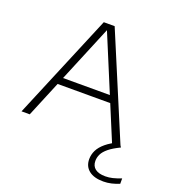

<svg xmlns="http://www.w3.org/2000/svg" viewBox="-142 -707 931 1021"><g transform="rotate(20 323.0 -196.5)"><path d="M21.5 0 270.5 -595H332L582 0H534L295.5 -573.5H306L68 0ZM139 -202.5 151 -242H451.5L463 -202.5ZM557 202Q504 202 475.2 179Q446.5 156 446.5 115.5Q446.5 89.5 458.2 65.5Q470 41.5 496.5 19.2Q523 -3 569 -24.5L584 0Q543.5 19.5 521 38Q498.5 56.5 489.5 75Q480.5 93.5 480.5 113Q480.5 142 500.2 157.2Q520 172.5 557.5 172.5Q578.5 172.5 599 167.5Q619.5 162.5 646.5 152V182.5Q625 191.5 602.5 196.8Q580 202 557 202Z"/></g></svg>

Font: Encode Sans SC SemiExpanded ExtraLight
Style: Regular
Weight: 250
Width: 6
Designer: Multiple Designers
Foundry: Impallari Type
Version: Version 3.002